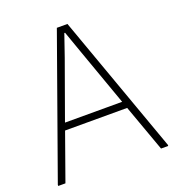

<svg xmlns="http://www.w3.org/2000/svg" viewBox="-134 -846 871 953"><g transform="rotate(-20 301.5 -370.0)"><path d="M11 -6 273 -740H329L592 -6V0H554L465 -247H137L49 0H11ZM452 -284 344 -587 303 -703H299L259 -587L150 -284Z"/></g></svg>

Font: Encode Sans Narrow
Style: Thin
Weight: 250
Designer: Pablo Impallari, Andres Torresi
Foundry: Pablo Impallari, Andres Torresi
Version: Version 1.000; ttfautohint (v1.00) -l 8 -r 50 -G 200 -x 14 -